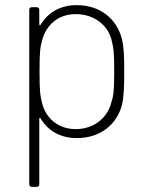

<svg xmlns="http://www.w3.org/2000/svg" viewBox="-20 -530 585 748"><path d="M455 -378C435 -456 371 -510 279 -510C215 -510 166 -481 138 -433C136 -430 133 -431 133 -435V-492C133 -498 129 -502 123 -502H104C98 -502 94 -498 94 -492V188C94 194 98 198 104 198H123C129 198 133 194 133 188V-67C133 -71 136 -72 138 -69C166 -21 215 8 279 8C372 8 437 -46 456 -125C463 -158 464 -198 464 -252C464 -307 463 -345 455 -378ZM414 -132C400 -73 348 -27 275 -27C203 -27 155 -74 143 -133C137 -156 134 -171 134 -252C134 -331 137 -347 143 -368C156 -426 201 -475 275 -475C348 -475 404 -430 416 -368C422 -345 425 -330 425 -250C425 -170 421 -154 414 -132Z"/></svg>

Font: Barlow ExtraLight
Style: Regular
Weight: 275
Designer: Jeremy Tribby
Foundry: Tribby Type
Version: Version 1.422;hotconv 1.0.109;makeotfexe 2.5.65596